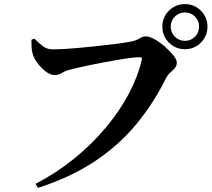

<svg xmlns="http://www.w3.org/2000/svg" viewBox="-20 -867 1040 940"><path d="M154 33.1Q256.7 -20.2 343.6 -90.9Q430.6 -161.6 498.3 -242.6Q566 -323.5 610.9 -408.4Q655.8 -493.3 674.3 -575.3Q676.1 -582 673.4 -584.5Q670.7 -587 665.4 -587Q648.6 -587 620.8 -583.6Q593.1 -580.3 558.8 -574.3Q524.5 -568.4 488.6 -561.8Q452.7 -555.2 419.7 -548.2Q386.7 -541.2 360.4 -535.1Q334.1 -529.1 320.1 -525.3Q302.5 -521.3 284.4 -510.4Q266.4 -499.4 248.7 -499.4Q226.5 -499.4 203.4 -517.3Q180.4 -535.3 162.7 -559.5Q145.1 -583.7 140.1 -602.5Q135.3 -621.4 134.5 -636.9Q133.7 -652.4 133.9 -672L148.3 -677.8Q169 -657.1 189.8 -641.2Q210.5 -625.2 238 -625.2Q258 -625.2 290.3 -626.9Q322.5 -628.7 361.6 -632.1Q400.7 -635.5 441 -639.9Q481.4 -644.3 518.2 -648.6Q554.9 -652.9 582.8 -657Q610.7 -661.1 623.9 -663.9Q644.8 -668.8 655 -674.4Q665.1 -680 673.2 -684.4Q681.2 -688.7 694.5 -688.7Q712.3 -688.7 737.6 -674.4Q762.9 -660.1 787.5 -638.5Q812.1 -616.9 828.9 -595.8Q845.7 -574.7 845.7 -561.3Q845.7 -544.6 835.8 -533.4Q825.8 -522.3 813.6 -511.5Q801.3 -500.8 792.8 -484.5Q732.9 -362.9 648.6 -260.4Q564.3 -157.8 446.2 -78.7Q328.1 0.5 165.7 52.7ZM885.4 -626.1Q839.5 -626.1 807.1 -658.4Q774.8 -690.7 774.8 -736.6Q774.8 -782.5 807.1 -814.7Q839.5 -846.9 885.4 -846.9Q931.3 -846.9 963.5 -814.7Q995.7 -782.5 995.7 -736.6Q995.7 -690.7 963.5 -658.4Q931.3 -626.1 885.4 -626.1ZM885.4 -667Q914.6 -667 934.7 -687.4Q954.7 -707.8 954.7 -736.6Q954.7 -765.9 934.7 -785.9Q914.6 -806 885.4 -806Q856.6 -806 836.2 -785.9Q815.8 -765.9 815.8 -736.6Q815.8 -707.8 836.2 -687.4Q856.6 -667 885.4 -667Z"/></svg>

Font: Noto Serif HK ExtraLight
Style: Regular
Weight: 200
Designer: Ryoko NISHIZUKA 西塚涼子 (kana & ideographs); Frank Grießhammer (Latin, Greek & Cyrillic); Wenlong ZHANG 张文龙 (bopomofo); San
Foundry: Adobe
Version: Version 2.002-H1;hotconv 1.1.0;makeotfexe 2.6.0